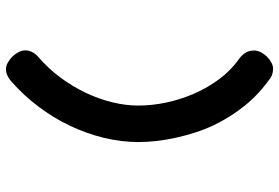

<svg xmlns="http://www.w3.org/2000/svg" viewBox="-166 -626 933 642"><g transform="rotate(-90 301.0 -304.5)"><path d="M351.1 -734.4Q370.6 -751.5 391.6 -751.5Q401.9 -751.5 412.8 -745.6Q423.8 -739.7 432.9 -730.5Q441.9 -721.2 448 -709.7Q454.1 -698.2 454.1 -687.5Q454.1 -662.6 431.2 -642.6Q393.1 -609.9 363.3 -569.6Q333.5 -529.3 312.5 -485.4Q291.5 -441.4 280.5 -396.2Q269.5 -351.1 269.5 -308.6Q269.5 -264.2 279.5 -216.1Q289.6 -168 309.3 -122.6Q329.1 -77.1 358.4 -37.8Q387.7 1.5 426.8 28.8Q453.6 48.8 453.6 77.1Q453.6 89.4 447.8 100.8Q441.9 112.3 432.9 121.3Q423.8 130.4 413.1 136Q402.3 141.6 392.6 141.6Q370.1 141.6 353.5 127L356 128.4Q306.6 93.3 269.3 47.1Q231.9 1 204.1 -56.2Q189.9 -86.4 179.4 -118.9Q168.9 -151.4 161.9 -183.8Q154.8 -216.3 151.1 -247.8Q147.5 -279.3 147.5 -308.1Q147.5 -365.7 161.6 -424.1Q175.8 -482.4 202.1 -537.8Q228.5 -593.3 266.4 -643.3Q304.2 -693.4 351.1 -734.4Z"/></g></svg>

Font: Erica Type
Style: Bold
Weight: 700
Designer: Peter Wiegel
Foundry: Peter Wiegel
Version: Version 1.000 2010 initial release